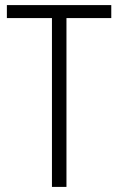

<svg xmlns="http://www.w3.org/2000/svg" viewBox="-20 -734 465 754"><path d="M184 0V-663H7V-714H417V-663H241V0Z"/></svg>

Font: Noto Sans Display Light Narrow
Style: Regular
Weight: 300
Width: 4
Designer: Monotype Design team
Foundry: Monotype Imaging Inc.
Version: Version 1.000